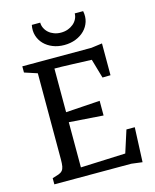

<svg xmlns="http://www.w3.org/2000/svg" viewBox="-141 -1071 948 1173"><g transform="rotate(-15 333.5 -484.5)"><path d="M56.2 -39.1Q80.6 -45.9 95.9 -51.5Q111.3 -57.1 119.9 -66.9Q128.4 -76.7 131.3 -93Q134.3 -109.4 134.3 -137.2V-681.6L53.7 -708V-747.1H490.7L560.1 -756.3V-555.2L509.3 -554.2L474.1 -675.8Q401.9 -678.7 356.7 -680.2Q311.5 -681.6 285.2 -682.6Q254.9 -683.6 239.7 -683.1V-407.2L455.6 -421.4V-328.6L239.7 -343.8V-58.1L523.4 -69.8L568.4 -210H621.1L611.8 8.8L543 0H56.2ZM336.4 -806.2Q296.9 -806.2 264.2 -819.3Q231.4 -832.5 209.2 -855.5Q187 -878.4 177.5 -909.4Q168 -940.4 175.3 -976.6H228.5Q228.5 -958 236.8 -941.2Q245.1 -924.3 259.3 -911.9Q273.4 -899.4 293.2 -892.1Q313 -884.8 336.4 -884.8Q359.9 -884.8 379.9 -892.1Q399.9 -899.4 414.8 -911.9Q429.7 -924.3 438.2 -941.2Q446.8 -958 446.8 -976.6H500Q507.3 -940.4 497.6 -909.4Q487.8 -878.4 465.1 -855.5Q442.4 -832.5 409.2 -819.3Q376 -806.2 336.4 -806.2Z"/></g></svg>

Font: Donegal One
Style: Regular
Weight: 400
Designer: Gary Lonergan
Foundry: Sorkin Type Co.
Version: Version 1.004